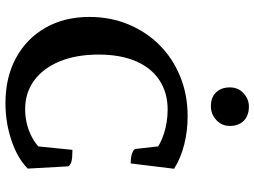

<svg xmlns="http://www.w3.org/2000/svg" viewBox="-134 -785 931 703"><g transform="rotate(90 331.5 -433.5)"><path d="M357.5 12Q263.2 12 192.1 -26.6Q121.1 -65.2 81.6 -134.5Q42 -203.7 42 -295.2Q42 -372.6 69.4 -438.3Q96.7 -504 145.4 -552.5Q194.1 -601 260.7 -628Q327.4 -655 405.3 -655Q460.4 -655 510.1 -642.3Q559.8 -629.5 597.9 -605.5L578.4 -446.6Q554.8 -446.6 540.7 -451.9Q526.6 -457.1 525.2 -465.4L513.9 -565.3L537.6 -531.3Q510.8 -555 468.9 -568.4Q427.1 -581.8 381.4 -581.8Q319.1 -581.8 273.6 -551.7Q228.1 -521.6 203.9 -465Q179.8 -408.4 179.8 -329.3Q179.8 -247.2 204.7 -186.7Q229.6 -126.2 274.5 -93.1Q319.4 -60.1 379.7 -60.1Q429 -60.1 472 -79.9Q515 -99.8 538.4 -133.4L513.6 -83.6L528.7 -233.2Q558.9 -233.2 571.6 -229.6Q584.3 -226.1 589.1 -217.6L597.3 -69.6Q560 -32.3 494.6 -10.1Q429.3 12 357.5 12ZM369.9 -740.2Q335.9 -740.2 318 -759.3Q300 -778.4 300 -809.5Q300 -840.2 321.4 -859.7Q342.7 -879.3 369.9 -879.3Q404.2 -879.3 422.7 -860.1Q441.1 -841 441.1 -809.5Q441.1 -779.8 419.4 -760Q397.8 -740.2 369.9 -740.2Z"/></g></svg>

Font: Petrona
Style: Regular
Weight: 400
Designer: Ringo R. Seeber
Foundry: Ringo R. Seeber
Version: Version 2.001; ttfautohint (v1.8.3)